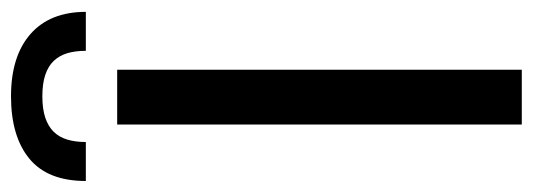

<svg xmlns="http://www.w3.org/2000/svg" viewBox="-330 -622 944 340"><g transform="rotate(-90 142.0 -452.0)"><path d="M188.5 0H91.5V-716.5H188.5ZM141.5 -904.5Q212.5 -904.5 251.8 -870Q291 -835.5 291 -772H222Q222 -790.5 217.8 -804.8Q213.5 -819 204.2 -828.8Q195 -838.5 179.5 -843.8Q164 -849 141.5 -849Q119 -849 103.5 -843.8Q88 -838.5 78.5 -828.8Q69 -819 64.8 -804.8Q60.5 -790.5 60.5 -772H-8.5Q-8.5 -839.5 31 -872Q70.5 -904.5 141.5 -904.5Z"/></g></svg>

Font: Lato 2
Style: Regular
Weight: 400
Designer: Lukasz Dziedzic with Adam Twardoch and Botio Nikoltchev
Foundry: tyPoland Lukasz Dziedzic
Version: Version 2.015; 2015-08-06; http://www.latofonts.com/